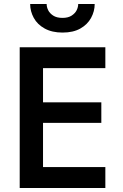

<svg xmlns="http://www.w3.org/2000/svg" viewBox="-20 -935 611 955"><path d="M151 0H504V-104H151ZM151 -596H504V-700H151ZM151 -324H484V-426H151ZM78 -700V0H194V-700ZM130 -915Q130 -879 148 -846Q166 -813 202.5 -793Q239 -773 291 -773Q344 -773 379.5 -793Q415 -813 433 -846Q451 -879 451 -915H369Q369 -900 361.5 -884.5Q354 -869 336.5 -857.5Q319 -846 291 -846Q262 -846 244.5 -857.5Q227 -869 219.5 -884.5Q212 -900 212 -915Z"/></svg>

Font: Jost Medium
Style: Regular
Weight: 500
Version: Version 3.710